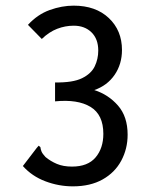

<svg xmlns="http://www.w3.org/2000/svg" viewBox="-20 -649 540 680"><path d="M238 11Q188 11 140.5 -7Q93 -25 61 -61L110 -125L117 -133L123 -128Q124 -120 127 -112.5Q130 -105 141 -93Q159 -78 181.5 -68.5Q204 -59 235 -59Q291 -59 318.5 -91.5Q346 -124 346 -175Q346 -243 300.5 -270.5Q255 -298 175 -290V-357Q238 -356 270.5 -372Q303 -388 315.5 -414Q328 -440 328 -470Q328 -511 304 -534.5Q280 -558 241 -558Q211 -558 182.5 -547Q154 -536 128 -511L79 -561Q113 -598 156 -613.5Q199 -629 241 -629Q319 -629 365.5 -585Q412 -541 412 -472Q412 -422 386 -384Q360 -346 314 -330Q364 -314 398 -275Q432 -236 432 -172Q432 -122 409.5 -80Q387 -38 343.5 -13.5Q300 11 238 11Z"/></svg>

Font: Inconsolata Medium
Style: Regular
Weight: 500
Monospace: yes
Designer: Raph Levien, Cyreal, Brenton Simpson
Foundry: Raph Levien, Cyreal, Google
Version: Version 3.001; ttfautohint (v1.8.2.53-6de2)